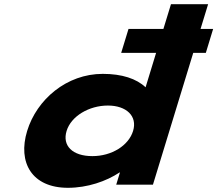

<svg xmlns="http://www.w3.org/2000/svg" viewBox="-20 -880 1036 915"><path d="M592.4 -742 557.5 -628H723.9L673.8 -464C630.4 -505 561.5 -528 469.7 -528C297.5 -528 155.2 -406 109.4 -256C63.5 -106 131.5 15 303.7 15C396.9 15 486.2 -16 549.6 -58H551.6L533.9 0H708.9L900.9 -628H960.9L995.7 -742H935.7L971.8 -860H794.8L758.7 -742ZM297.4 -256C319.1 -327 404.9 -377 494.1 -377C581.9 -377 635.9 -327 614.2 -256C592.8 -186 512.2 -136 420.4 -136C324.6 -136 276 -186 297.4 -256Z"/></svg>

Font: Hussar
Style: BdSuprConOblThree
Weight: 700
Foundry: Cannot Into Space Fonts
Version: Version 2.00